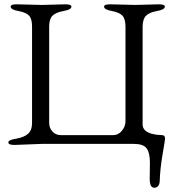

<svg xmlns="http://www.w3.org/2000/svg" viewBox="-20 -673 817 898"><path d="M751 -642.1Q751 -627.9 714.8 -621.6Q678.7 -615.2 663.1 -599.6Q647.5 -584 647 -548.8V-91.8Q647 -43.9 737.8 -41Q752 -41 752 -24.9Q752 -18.1 740.2 50.3Q728.5 118.7 727.1 173.8Q725.1 204.6 701.2 205.1Q680.2 205.1 680.2 162.1Q681.2 138.7 681.2 89.8Q681.2 41 665.5 20.5Q649.9 0 606 0H175.8L47.9 4.9Q19 4.9 19 -6.8Q19 -18.6 55.7 -24.4Q92.8 -30.8 111.3 -47.4Q129.9 -64 129.9 -98.1V-549.8Q129.9 -585 115.7 -600.1Q101.1 -615.2 65.4 -621.6Q29.8 -627.9 29.8 -642.1Q29.8 -653.3 59.1 -652.8L175.8 -649.9L285.2 -652.8Q314 -652.8 314 -642.1Q314 -627.9 277.8 -621.6Q241.2 -615.2 225.6 -599.6Q210 -584 210 -549.8V-98.1Q210 -74.2 225.6 -57.6Q241.2 -41 264.2 -41H508.8Q533.7 -41 550.3 -61.5Q566.9 -82 566.9 -106V-548.8Q566.9 -584 552.7 -599.6Q538.1 -615.2 502.4 -621.6Q466.8 -627.9 466.8 -642.1Q466.8 -653.3 496.1 -652.8L612.8 -649.9L722.2 -652.8Q751 -652.8 751 -642.1Z"/></svg>

Font: EBGaramond
Style: Regular
Weight: 400
Version: Version 000.012g